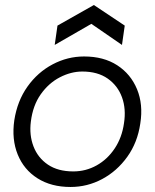

<svg xmlns="http://www.w3.org/2000/svg" viewBox="-20 -733 616 765"><path d="M261 12Q184 12 129.5 -22.5Q75 -57 50.5 -117.5Q26 -178 37 -254Q49 -331 89.5 -388Q130 -445 189.5 -476.5Q249 -508 315 -508Q393 -508 447 -473Q501 -438 526 -377.5Q551 -317 539 -241Q528 -165 487 -108Q446 -51 387 -19.5Q328 12 261 12ZM272 -50Q322 -50 365 -74Q408 -98 437 -141.5Q466 -185 474 -242Q483 -299 466 -345.5Q449 -392 409 -420Q369 -448 308 -448Q263 -448 218.5 -425Q174 -402 142.5 -357.5Q111 -313 103 -249Q96 -195 113.5 -149.5Q131 -104 171 -77Q211 -50 272 -50ZM198 -554 209 -631 354 -713 477 -631 466 -554 344 -638Z"/></svg>

Font: Host Grotesk Light
Style: Italic
Weight: 300
Italic angle: -8°
Designer: Doğukan Karapınar based on Poppins by Indian Type Foundry, Jonny Pinhorn
Foundry: Element Type
Version: Version 1.001; ttfautohint (v1.8.4.7-5d5b)